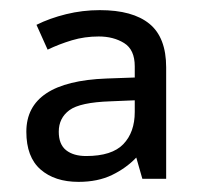

<svg xmlns="http://www.w3.org/2000/svg" viewBox="-20 -742 397 379"><path d="M177 -722Q242 -722 275 -695Q308 -668 308 -609V-389H261L249 -431Q229 -410 201 -396.5Q173 -383 135 -383Q88 -383 60 -407.5Q32 -432 32 -482Q32 -581 190 -587L246 -589V-611Q246 -644 225 -657Q204 -670 175 -670Q147 -670 122 -662.5Q97 -655 74 -644L52 -693Q78 -706 110.5 -714Q143 -722 177 -722ZM198 -542Q138 -540 117 -524.5Q96 -509 96 -482Q96 -457 110.5 -445.5Q125 -434 150 -434Q201 -434 223.5 -457.5Q246 -481 246 -521V-544Z"/></svg>

Font: Noto Sans Imperial Aramaic
Style: Regular
Weight: 400
Designer: Monotype Design Team
Foundry: Monotype Imaging Inc.
Version: Version 2.001; ttfautohint (v1.8.4.7-5d5b)